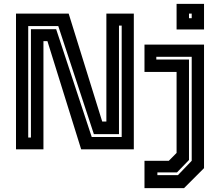

<svg xmlns="http://www.w3.org/2000/svg" viewBox="-20 -770 1134 990"><path d="M125.5 -61H139.5V-619.5H269.5L453 -63.5H607.5V-638H593.5V-78.5H464L280.5 -635.5H125.5ZM62.5 0V-700H334L507 -143.5H528.5V-700H670V0H398.5L224.5 -558H204V0ZM725 200V59H850.5L890.5 18.5V-399H725V-540H1032V97L929 200ZM791.5 133H897.5L968.5 59V-477H786V-463H954.5V55L892.5 119H791.5ZM890.5 -618V-750H1032V-618ZM954.5 -676H968.5V-700H954.5Z"/></svg>

Font: Tourney Thin
Style: Regular
Weight: 100
Designer: Tyler Finck
Foundry: Etcetera Type Co
Version: Version 1.015